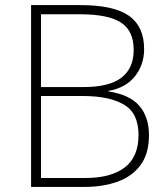

<svg xmlns="http://www.w3.org/2000/svg" viewBox="-20 -734 661 754"><path d="M295 -714Q427 -714 486.5 -672Q546 -630 546 -541Q546 -480 510 -434.5Q474 -389 406 -377V-375Q490 -362 527.5 -318Q565 -274 565 -203Q565 -131 532.5 -86.5Q500 -42 443 -21Q386 0 312 0H102V-714ZM306 -392Q409 -392 457 -429Q505 -466 505 -538Q505 -613 455 -645.5Q405 -678 294 -678H141V-392ZM141 -357V-35H315Q416 -35 470 -76.5Q524 -118 524 -204Q524 -289 467 -323Q410 -357 305 -357Z"/></svg>

Font: Noto Sans Gujarati UI ExtraLight
Style: Regular
Weight: 200
Designer: Jelle Bosma - Monotype Design Team, Universal Thirst
Foundry: Monotype Imaging Inc.
Version: Version 2.106; ttfautohint (v1.8.4.7-5d5b)